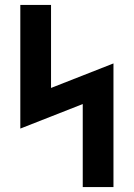

<svg xmlns="http://www.w3.org/2000/svg" viewBox="-20 -755 540 775"><path d="M314 0V-335L62 -236V-735H186V-400L438 -499V0Z"/></svg>

Font: Iosevka Curly Slab Extrabold
Style: Regular
Weight: 800
Monospace: yes
Designer: Belleve Invis
Foundry: Belleve Invis
Version: Version 22.1.2; ttfautohint (v1.8.4)